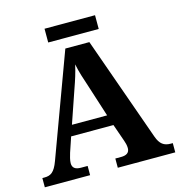

<svg xmlns="http://www.w3.org/2000/svg" viewBox="-122 -957 996 1065"><g transform="rotate(-15 376.5 -425.0)"><path d="M230 -771H520V-850H230ZM4 0H264V-53H226C192 -53 177 -66 177 -92C177 -108 184 -133 189 -149L218 -235H461L496 -135C500 -124 505 -107 505 -91C505 -63 485 -53 456 -53H423V0H753V-53H741C703 -53 680 -69 664 -114L451 -714H313L96 -126C74 -66 52 -53 16 -53H4ZM239 -296 304 -485C320 -530 333 -570 343 -615C352 -569 367 -525 382 -480L441 -296Z"/></g></svg>

Font: Noto Serif Georgian Bold
Style: Regular
Weight: 700
Designer: Monotype Design Team, Akaki Razmadze
Foundry: Google LLC
Version: Version 2.003